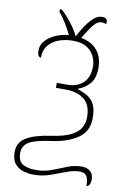

<svg xmlns="http://www.w3.org/2000/svg" viewBox="-93 -715 624 949"><g transform="rotate(10 219.5 -240.5)"><path d="M410 179Q410 147 401 130Q392 113 365 113Q335 113 300 126.5Q265 140 225.5 154Q186 168 142 168Q120 168 94 161.5Q68 155 49.5 134Q31 113 31 72Q31 25 72.5 0Q114 -25 198 -37Q260 -46 294 -63.5Q328 -81 341 -105Q354 -129 354 -157Q354 -219 319 -246.5Q284 -274 227 -274H177V-299H231Q278 -299 308.5 -326.5Q339 -354 339 -410Q339 -436 327 -461Q315 -486 289 -502Q263 -518 220 -518Q183 -518 150.5 -506.5Q118 -495 98 -470.5Q78 -446 78 -408Q60 -408 60 -442Q60 -469 78.5 -490Q97 -511 128 -525Q159 -539 195 -542Q181 -570 165.5 -596Q150 -622 129 -647V-660H138Q153 -648 171 -627Q189 -606 205 -583Q221 -560 229 -541Q259 -599 286.5 -629Q314 -659 341 -659Q368 -659 368 -638Q368 -633 366 -627Q363 -629 357 -630.5Q351 -632 344 -632Q333 -632 321.5 -625Q310 -618 295.5 -598Q281 -578 257 -539Q311 -529 339 -494.5Q367 -460 367 -409Q367 -354 342.5 -327Q318 -300 286 -289V-285Q313 -277 334.5 -264.5Q356 -252 369 -227.5Q382 -203 382 -158Q382 -91 332 -57Q282 -23 205 -12Q121 -1 90 18Q59 37 59 72Q59 115 83.5 129Q108 143 149 143Q192 143 228.5 129Q265 115 300 101Q335 87 371 87Q398 87 414 101.5Q430 116 430 142Q430 173 410 179Z"/></g></svg>

Font: Noto Serif Thin
Style: Regular
Weight: 100
Designer: Monotype Design Team
Foundry: Monotype Imaging Inc.
Version: Version 2.015